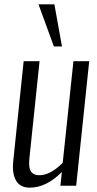

<svg xmlns="http://www.w3.org/2000/svg" viewBox="-20 -862 452 891"><path d="M230 -646.5 158.7 -841.8H232.4L267.6 -646.5ZM117.7 8.8Q74.2 8.8 54.7 -23.4Q40 -47.9 40 -87.4Q40 -100.1 41.5 -114.7L89.8 -578.1H163.6L116.7 -129.9Q115.2 -116.7 115.2 -106Q115.2 -80.6 123 -67.4Q134.8 -48.8 163.1 -48.8Q212.9 -48.8 271 -106L320.8 -578.1H394L333.5 0H260.3L267.1 -64Q195.3 8.8 117.7 8.8Z"/></svg>

Font: Oswald
Style: Light
Weight: 300
Designer: Vernon Adams
Foundry: Vernon Adams
Version: 3.0; ttfautohint (v0.95.6-bc232) -l 8 -r 50 -G 200 -x 0 -w "